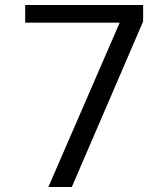

<svg xmlns="http://www.w3.org/2000/svg" viewBox="-20 -750 674 770"><path d="M81 -659V-730H554V-664L268 0H174L460 -659Z"/></svg>

Font: Sintony
Style: Regular
Weight: 400
Version: Version 001.001